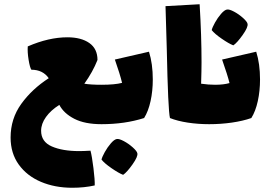

<svg xmlns="http://www.w3.org/2000/svg" viewBox="-20 -586 1277 906"><path d="M486 -93Q486 -45 480 -22.5Q474 0 459 0Q380 0 330.5 -25.5Q281 -51 260 -91Q220 -66 197 -34Q174 -2 174 31Q174 83 224.5 105Q275 127 354 127Q373 127 407 125Q414 151 421 207.5Q428 264 427 289Q378 300 321 300Q239 300 173 272Q107 244 68.5 190.5Q30 137 30 63Q30 -26 80.5 -96Q131 -166 210 -217Q182 -257 128 -257Q121 -267 115 -303.5Q109 -340 111 -367Q210 -410 298 -410Q363 -410 401.5 -383Q440 -356 440 -303Q418 -247 378 -191Q408 -186 459 -186Q475 -186 480.5 -163Q486 -140 486 -93Z M701 -211Q701 -157 690.5 -109Q680 -61 660 -29Q569 0 459 0Q444 0 438 -22.5Q432 -45 432 -93Q432 -140 437.5 -163Q443 -186 459 -186Q522 -186 556 -195Q546 -237 522 -305L683 -342Q701 -285 701 -211ZM628 137Q632 152 605.5 189.5Q579 227 561 239Q540 231 506 207.5Q472 184 459 167Q462 154 474.5 131.5Q487 109 503 90.5Q519 72 531 70Q542 68 564.5 80Q587 92 606.5 109.5Q626 127 628 137Z M1207 -211Q1207 -157 1196.5 -109Q1186 -61 1166 -29Q1126 -15 1074 -7.5Q1022 0 967 0Q914 0 865.5 -7.5Q817 -15 782 -29Q773 -65 767 -354L761 -557L922 -566Q931 -417 931 -293Q931 -255 929 -191Q964 -186 995 -186Q1035 -186 1063 -194Q1054 -231 1028 -305L1189 -342Q1207 -285 1207 -211ZM979 -444Q982 -457 994.5 -479.5Q1007 -502 1023 -520.5Q1039 -539 1051 -541Q1062 -543 1084.5 -531Q1107 -519 1126.5 -501.5Q1146 -484 1148 -474Q1152 -459 1125.5 -421.5Q1099 -384 1081 -372Q1060 -380 1026 -403.5Q992 -427 979 -444Z"/></svg>

Font: Lalezar
Style: Regular
Weight: 400
Designer: Borna Izadpanah
Foundry: Borna Izadpanah
Version: Version 1.004